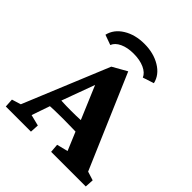

<svg xmlns="http://www.w3.org/2000/svg" viewBox="-211 -887 1018 1018"><g transform="rotate(45 298.5 -377.5)"><path d="M-1 0 -3.9 -48.8 46.9 -64.5 245.1 -544.9 326.2 -590.8 551.8 -64.5 601.6 -48.8 598.6 0H338.9L335 -48.8L397.5 -64.5L344.7 -190.4L334 -223.6L236.3 -455.1L264.6 -447.3L183.6 -226.6L173.8 -197.3L127.9 -64.5L190.4 -48.8L187.5 0ZM151.4 -166V-232.4Q169.9 -231.4 194.8 -230Q219.7 -228.5 260.7 -228.5Q299.8 -228.5 325.7 -230Q351.6 -231.4 370.1 -232.4V-167Q351.6 -167 325.2 -168Q298.8 -168.9 260.7 -168.9Q220.7 -168.9 195.3 -168Q169.9 -167 151.4 -166ZM160.2 -622.1 103.5 -642.6Q115.2 -693.4 165 -724.1Q214.8 -754.9 284.2 -754.9Q353.5 -754.9 404.3 -724.1Q455.1 -693.4 466.8 -642.6L404.3 -622.1Q393.6 -647.5 360.4 -662.6Q327.1 -677.7 280.3 -677.7Q234.4 -677.7 202.1 -662.6Q169.9 -647.5 160.2 -622.1Z"/></g></svg>

Font: Crimson Pro
Style: Bold
Weight: 700
Designer: Jacques Le Bailly
Foundry: Baron von Fonthausen
Version: Version 1.003